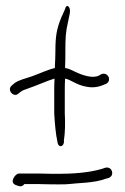

<svg xmlns="http://www.w3.org/2000/svg" viewBox="-20 -658 428 655"><path d="M21 -367C1 -352 27 -323 43 -339L52 -346C56 -349 61 -351 67 -353C108 -367 142 -383 166 -390C165 -375 165 -359 165 -344V-271C167 -236 170 -201 176 -174C179 -150 201 -158 198 -179C202 -204 203 -238 201 -272V-343C201 -359 201 -375 202 -390C222 -386 240 -369 271 -363C300 -356 322 -363 342 -372C363 -383 348 -414 326 -405L317 -400C307 -395 292 -395 279 -398C242 -406 224 -423 202 -426C203 -447 203 -466 203 -483C203 -528 204 -549 212 -583L218 -612C223 -635 206 -648 202 -627L189 -598C173 -559 169 -533 169 -484C169 -467 168 -447 167 -426C145 -421 120 -409 87 -397C64 -389 46 -386 29 -374ZM33 -27C45 -23 54 -18 63 -30H114C146 -29 165 -29 180 -29C195 -29 207 -29 214 -30C243 -34 301 -33 340 -48L351 -51C372 -59 363 -91 340 -86L328 -82C282 -68 222 -65 180 -65C165 -65 146 -65 114 -66H43C32 -64 11 -37 33 -27Z"/></svg>

Font: Stray Cat
Style: UltCn
Weight: 400
Version: Version 1.0